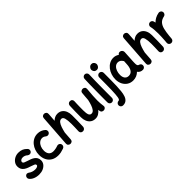

<svg xmlns="http://www.w3.org/2000/svg" viewBox="241 -2191 3873 3873"><g transform="rotate(-45 2177.0 -254.5)"><path d="M450.7 -390.1Q434.1 -369.6 409.4 -367.2Q384.8 -364.7 360.4 -380.4Q314 -424.3 254.9 -424.3Q221.7 -424.3 200 -408.2Q178.2 -392.1 178.2 -369.1Q178.2 -343.3 209 -329.3Q239.7 -315.4 279.3 -303.7Q310.5 -294.4 345 -281.5Q379.4 -268.6 409.7 -248Q439.9 -227.5 458.7 -196.3Q477.5 -165 477.5 -118.7Q477.5 -68.4 447.5 -28.6Q417.5 11.2 366.2 34.2Q314.9 57.1 250.5 57.1Q182.1 57.1 125 33.4Q67.9 9.8 36.1 -33.2Q21.5 -55.2 26.9 -81.5Q32.2 -107.9 54.2 -123Q76.2 -137.2 95.9 -131.3Q115.7 -125.5 129.4 -115.7Q150.9 -97.7 188 -85Q225.1 -72.3 265.6 -72.3Q298.8 -72.3 323.2 -84Q347.7 -95.7 347.7 -115.7Q347.7 -140.6 317.9 -153.8Q288.1 -167 250 -178.7Q218.8 -188.5 183.8 -201.4Q148.9 -214.4 118.2 -235.4Q87.4 -256.3 68.1 -288.8Q48.8 -321.3 48.8 -369.6Q48.8 -420.4 77.6 -462.2Q106.4 -503.9 154.5 -529.1Q202.6 -554.2 259.8 -554.2Q319.8 -554.2 362.3 -535.4Q404.8 -516.6 440.4 -480.5Q461.4 -463.9 464.4 -437.3Q467.3 -410.6 450.7 -390.1Z M977.1 -400.4Q960 -380.4 932.6 -378.4Q905.3 -376.5 885.3 -393.6Q850.1 -424.3 808.6 -424.3Q763.2 -424.3 728.3 -396.2Q693.4 -368.2 673.6 -321.3Q653.8 -274.4 653.8 -216.8Q653.8 -151.9 686 -112.1Q718.3 -72.3 785.2 -72.3Q815.4 -72.3 851.6 -79.6Q887.7 -86.9 917.5 -98.6Q942.9 -106 966.8 -93.3Q990.7 -80.6 998 -54.7Q1005.4 -28.8 992.4 -5.4Q979.5 18.1 954.1 25.9Q910.6 41 872.6 49.1Q834.5 57.1 795.4 57.1Q709.5 57.1 648.7 21.2Q587.9 -14.6 555.7 -78.1Q523.4 -141.6 523.4 -224.6Q523.4 -291.5 544.2 -350.8Q564.9 -410.2 602.5 -455.8Q640.1 -501.5 691.7 -527.6Q743.2 -553.7 805.2 -553.7Q899.9 -553.7 970.2 -492.2Q990.2 -475.1 992.2 -447.8Q994.1 -420.4 977.1 -400.4Z M1127.9 64.5Q1104 62 1085.2 44.4Q1066.4 26.9 1068.8 -4.4L1116.2 -681.2Q1118.7 -713.9 1139.9 -728.8Q1161.1 -743.7 1185.5 -741.7Q1210 -739.7 1229 -721.9Q1248 -704.1 1245.6 -672.4L1232.9 -491.2Q1261.7 -519.5 1296.6 -536.4Q1331.5 -553.2 1372.1 -553.2Q1433.6 -553.2 1475.8 -522.5Q1518.1 -491.7 1539.6 -439.7Q1561 -387.7 1561 -323.7Q1561 -245.6 1560.1 -163.6Q1559.1 -81.5 1555.2 0.5Q1553.7 24.4 1536.4 44.2Q1519 64 1488.3 64Q1457 64 1440.2 44.9Q1423.3 25.9 1424.3 0.5Q1427.2 -57.6 1428.7 -108.2Q1430.2 -158.7 1430.2 -205.6Q1430.2 -309.1 1414.3 -366.5Q1398.4 -423.8 1356 -423.8Q1317.4 -423.8 1290.3 -388.9Q1263.2 -354 1244.6 -299.1Q1226.1 -244.1 1212.4 -183.6Q1211.9 -180.7 1210.9 -178.2L1198.2 4.4Q1195.8 37.1 1174.1 51.8Q1152.3 66.4 1127.9 64.5Z M2151.4 -479Q2141.6 -374.5 2137 -301.5Q2132.3 -228.5 2132.3 -173.3Q2132.3 -127 2135.3 -88.1Q2138.2 -49.3 2144.5 -10.3Q2149.9 19.5 2134.5 37.6Q2119.1 55.7 2097.2 61Q2071.8 66.9 2046.9 54.7Q2022 42.5 2016.6 9.8Q2013.7 -7.3 2011.7 -23.9Q1980 15.1 1940.2 39.6Q1900.4 64 1852.5 64Q1788.6 64 1745.4 33.2Q1702.1 2.4 1680.4 -49.8Q1658.7 -102.1 1658.7 -165.5Q1658.7 -243.7 1659.7 -325.4Q1660.6 -407.2 1665 -489.7Q1666 -514.2 1683.3 -533.7Q1700.7 -553.2 1731.4 -553.2Q1763.2 -553.2 1779.8 -534.2Q1796.4 -515.1 1795.4 -489.7Q1793.5 -451.2 1792.2 -413.6Q1791 -376 1790.3 -331.8Q1789.6 -287.6 1789.6 -228.5Q1789.6 -147 1805.7 -106.2Q1821.8 -65.4 1863.8 -65.4Q1902.3 -65.4 1929.4 -100.3Q1956.5 -135.3 1975.3 -190.2Q1994.1 -245.1 2007.3 -305.7L2007.8 -308.1Q2010.3 -347.2 2014.2 -392.6Q2018.1 -438 2022.9 -491.2Q2025.4 -522.5 2047.9 -536.4Q2070.3 -550.3 2095.2 -547.9Q2118.7 -545.4 2136.5 -528.1Q2154.3 -510.7 2151.4 -479Z M2325.7 -724.1Q2352.5 -723.1 2370.6 -703.1Q2388.7 -683.1 2387.7 -656.2Q2384.8 -594.7 2383.1 -512Q2381.3 -429.2 2380.4 -338.4Q2379.4 -247.6 2379.2 -159.7Q2378.9 -71.8 2378.9 0Q2378.9 26.9 2359.6 45.7Q2340.3 64.5 2313.5 64.5Q2286.6 64.5 2267.8 45.7Q2249 26.9 2249 0Q2249 -72.3 2249.3 -160.2Q2249.5 -248 2250.7 -339.4Q2252 -430.7 2253.7 -514.4Q2255.4 -598.1 2258.3 -662.1Q2259.3 -689 2279.1 -707Q2298.8 -725.1 2325.7 -724.1Z M2552.7 -539.1Q2579.6 -539.1 2598.6 -520Q2617.7 -501 2617.7 -474.1Q2617.7 -361.8 2616.9 -270.8Q2616.2 -179.7 2613.8 -107.4Q2610.8 -31.7 2604 35.9Q2597.2 103.5 2579.1 155.5Q2561 207.5 2525.6 237.3Q2490.2 267.1 2430.2 267.1Q2403.3 267.1 2384.5 248Q2365.7 229 2365.7 202.1Q2365.7 175.3 2384.5 156Q2403.3 136.7 2430.2 136.7Q2459 136.7 2469.7 76.9Q2480.5 17.1 2484.4 -112.8Q2486.3 -182.6 2487.3 -272.2Q2488.3 -361.8 2488.3 -474.1Q2488.3 -501 2507.1 -520Q2525.9 -539.1 2552.7 -539.1ZM2483.4 -694.8Q2483.4 -725.1 2507.6 -750.7Q2531.7 -776.4 2565.9 -776.4Q2594.2 -776.4 2611.1 -762.7Q2627.9 -749 2635.5 -730.7Q2643.1 -712.4 2643.1 -698.2Q2643.1 -681.6 2634 -661.9Q2625 -642.1 2607.2 -627.9Q2589.4 -613.8 2563.5 -613.8Q2532.7 -613.8 2515.1 -628.2Q2497.6 -642.6 2490.5 -661.6Q2483.4 -680.7 2483.4 -694.8Z M3220.7 42.5Q3182.1 42.5 3154.1 27.3Q3126 12.2 3107.4 -15.1Q3072.8 19.5 3028.3 38.3Q2983.9 57.1 2932.1 57.1Q2861.3 57.1 2806.9 22.5Q2752.4 -12.2 2721.7 -72.8Q2690.9 -133.3 2689.9 -210Q2689.5 -277.3 2709.7 -339.1Q2730 -400.9 2767.6 -449.2Q2805.2 -497.6 2856.7 -525.6Q2908.2 -553.7 2969.2 -553.7Q3035.2 -553.7 3090.3 -515.1Q3098.6 -531.2 3115.2 -540Q3131.8 -548.8 3151.9 -545.9Q3178.7 -542.5 3196.8 -520.5Q3214.8 -498.5 3213.4 -472.7L3200.2 -244.6Q3199.7 -239.3 3199.2 -233.4Q3198.2 -212.4 3197.5 -185.5Q3196.8 -158.7 3197.8 -143.6Q3199.2 -121.6 3207.3 -105Q3215.3 -88.4 3241.7 -83.5Q3257.3 -78.1 3271.5 -64.5Q3285.6 -50.8 3286.1 -22Q3286.1 4.9 3266.8 23.7Q3247.6 42.5 3220.7 42.5ZM2933.6 -72.3Q2992.7 -72.3 3026.6 -116.5Q3060.5 -160.6 3068.8 -243.2Q3068.8 -250 3069.3 -255.9Q3069.3 -260.3 3070.3 -264.2L3075.2 -351.1Q3071.3 -355.5 3068.4 -360.8Q3050.3 -390.6 3024.9 -407.5Q2999.5 -424.3 2967.8 -424.3Q2921.9 -424.3 2888.4 -394Q2855 -363.8 2837.4 -314.5Q2819.8 -265.1 2820.3 -208.5Q2821.3 -145 2850.6 -108.6Q2879.9 -72.3 2933.6 -72.3Z M3410.2 64.5Q3386.2 62 3367.4 44.4Q3348.6 26.9 3351.1 -4.4L3398.4 -681.2Q3400.9 -713.9 3422.1 -728.8Q3443.4 -743.7 3467.8 -741.7Q3492.2 -739.7 3511.2 -721.9Q3530.3 -704.1 3527.8 -672.4L3515.1 -491.2Q3543.9 -519.5 3578.9 -536.4Q3613.8 -553.2 3654.3 -553.2Q3715.8 -553.2 3758.1 -522.5Q3800.3 -491.7 3821.8 -439.7Q3843.3 -387.7 3843.3 -323.7Q3843.3 -245.6 3842.3 -163.6Q3841.3 -81.5 3837.4 0.5Q3835.9 24.4 3818.6 44.2Q3801.3 64 3770.5 64Q3739.3 64 3722.4 44.9Q3705.6 25.9 3706.5 0.5Q3709.5 -57.6 3710.9 -108.2Q3712.4 -158.7 3712.4 -205.6Q3712.4 -309.1 3696.5 -366.5Q3680.7 -423.8 3638.2 -423.8Q3599.6 -423.8 3572.5 -388.9Q3545.4 -354 3526.9 -299.1Q3508.3 -244.1 3494.6 -183.6Q3494.1 -180.7 3493.2 -178.2L3480.5 4.4Q3478 37.1 3456.3 51.8Q3434.6 66.4 3410.2 64.5Z M4002.4 64.5Q3993.7 63.5 3985.4 60.5Q3985.4 60.5 3984.9 60.1Q3984.4 60.1 3983.9 59.6Q3952.1 46.9 3945.3 13.2Q3943.4 3.4 3944.3 -6.3Q3944.3 -8.3 3944.8 -10.3Q3946.3 -27.8 3947.8 -45.4Q3949.2 -63 3950.7 -80.6Q3953.6 -122.1 3955.6 -168.2Q3957.5 -214.4 3957.5 -259.8Q3957.5 -321.3 3952.6 -375.2Q3947.8 -429.2 3939.9 -455.6Q3932.6 -481 3945.6 -504.9Q3958.5 -528.8 3983.9 -536.1Q4009.3 -543.9 4033 -531Q4056.6 -518.1 4064 -492.7Q4069.3 -474.6 4073.7 -452.6Q4106 -486.8 4150.6 -511.5Q4195.3 -536.1 4255.9 -547.9Q4281.7 -552.7 4304.4 -537.6Q4327.1 -522.5 4332 -496.6Q4336.9 -470.2 4321.8 -447.5Q4306.6 -424.8 4280.8 -419.9Q4206.5 -405.3 4166.5 -360.8Q4126.5 -316.4 4108.2 -242.9Q4089.8 -169.4 4080.1 -68.4Q4077.1 -28.8 4073.7 6.3Q4072.8 16.1 4068.8 24.9Q4055.2 56.6 4022 63.5Q4021 63.5 4020.5 64Q4020.5 64 4020 64Q4011.2 65.4 4002.4 64.5Z"/></g></svg>

Font: Mikhak-DS1-FD Bold
Style: Bold
Weight: 700
Designer: Amin Abedi
Version: Version 3.2